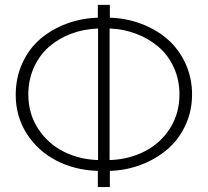

<svg xmlns="http://www.w3.org/2000/svg" viewBox="-20 -761 845 781"><path d="M377.9 0V-65.9Q285.6 -68.4 209.5 -107.7Q133.3 -147 88.4 -217.8Q43.5 -288.6 43.9 -377Q44.4 -446.8 71.5 -505.4Q98.6 -564 144.5 -603Q190.4 -642.1 250.7 -664.6Q311 -687 377.9 -689V-741.2H426.8V-689Q494.6 -687 555.7 -663.8Q616.7 -640.6 662.4 -600.6Q708 -560.5 734.6 -502.4Q761.2 -444.3 761.2 -377Q761.2 -308.1 733.4 -249.5Q705.6 -190.9 658.9 -151.9Q612.3 -112.8 552.2 -90.3Q492.2 -67.9 426.8 -65.9V0ZM378.9 -109.9V-645Q320.3 -643.1 268.8 -623.5Q217.3 -604 178.7 -570.1Q140.1 -536.1 117.7 -486.1Q95.2 -436 95.2 -377Q95.2 -297.9 135.5 -236.8Q175.8 -175.8 239.5 -144Q303.2 -112.3 378.9 -109.9ZM425.8 -109.9Q503.9 -112.3 568.4 -145.3Q632.8 -178.2 671.4 -238.8Q710 -299.3 710 -377Q710 -436.5 686.8 -487.1Q663.6 -537.6 624 -571Q584.5 -604.5 533.4 -623.8Q482.4 -643.1 425.8 -645Z"/></svg>

Font: Rawline Light
Style: Regular
Weight: 300
Designer: Matt McInerney, Pablo Impallari, Rodrigo Fuenzalida
Foundry: Matt McInerney, Pablo Impallari, Rodrigo Fuenzalida
Version: Version 4.020;PS 004.020;hotconv 1.0.88;makeotf.lib2.5.64775